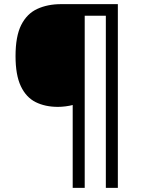

<svg xmlns="http://www.w3.org/2000/svg" viewBox="-20 -780 695 927"><path d="M549 127H491V-704H389V127H331V-273Q316 -269 296.5 -266.5Q277 -264 260 -264Q198 -264 152 -287Q106 -310 80.5 -364Q55 -418 55 -509Q55 -605 82.5 -659.5Q110 -714 160 -737Q210 -760 275 -760H549Z"/></svg>

Font: Noto Sans Linear A
Style: Regular
Weight: 400
Designer: Monotype Design Team
Foundry: Monotype Imaging Inc.
Version: Version 2.002; ttfautohint (v1.8.4.7-5d5b)